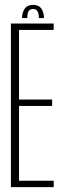

<svg xmlns="http://www.w3.org/2000/svg" viewBox="-20 -772 272 792"><path d="M25 0V-675H201.5V-648.5H58.5V-361.5H195V-335H58.5V-26.5H201.5V0ZM117 -752Q140 -752 150.8 -736Q161.5 -720 161.5 -697.5H140.5Q140.5 -735 117 -735Q103 -735 97.8 -725.5Q92.5 -716 92.5 -697.5H71Q71 -720 82 -736Q93 -752 117 -752Z"/></svg>

Font: Anybody Condensed ExtraLight
Style: Regular
Weight: 200
Width: 3
Designer: Tyler Finck
Foundry: Etcetera Type Company
Version: Version 1.010; ttfautohint (v1.8.3) -l 8 -r 50 -G 200 -x 14 